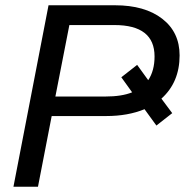

<svg xmlns="http://www.w3.org/2000/svg" viewBox="-20 -708 707 728"><path d="M164 -688H416Q529 -688 595 -637Q661 -586 661 -498Q661 -396 592 -334L633 -279L573 -232L528 -294Q465 -268 383 -268H176L124 0H31ZM243 -613 190 -342H379Q442 -342 481 -358L440 -415L500 -462L542 -404Q566 -440 566 -494Q566 -613 414 -613Z"/></svg>

Font: Libra Sans
Style: Italic
Weight: 400
Italic angle: -12°
Foundry: Context Ltd
Version: Version 1.002